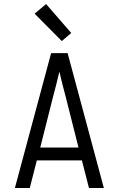

<svg xmlns="http://www.w3.org/2000/svg" viewBox="-20 -934 590 954"><path d="M54 0 234 -670H316L496 0H422L387 -137H163L128 0ZM370 -201 308 -447Q299 -479 291 -512Q283 -545 275 -578Q267 -545 259 -512Q251 -479 242 -447L180 -201ZM287 -730 152 -866 209 -914 334 -770Z"/></svg>

Font: Lode Term
Style: Regular
Weight: 400
Monospace: yes
Designer: Belleve Invis
Foundry: Belleve Invis
Version: Version 29.2.0